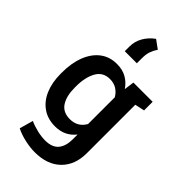

<svg xmlns="http://www.w3.org/2000/svg" viewBox="-309 -902 1196 1196"><g transform="rotate(45 288.5 -304.0)"><path d="M265.6 213.4Q226.6 213.4 179 202.9Q131.3 192.4 95.2 173.8L120.6 83.5Q151.9 98.1 189.5 106.9Q227.1 115.7 260.7 115.7Q321.3 115.7 349.4 82.3Q377.4 48.8 377.4 -12.2V-53.7Q327.1 10.3 242.2 10.3Q177.2 10.3 130.9 -22Q84.5 -54.2 59.8 -112.3Q35.2 -170.4 35.2 -247.1V-257.3Q35.2 -341.3 59.8 -404.5Q84.5 -467.8 130.4 -502.9Q176.3 -538.1 240.7 -538.1Q289.1 -538.1 324.7 -518.3Q360.4 -498.5 385.3 -461.9L394.5 -528.3H564V-452.6L500.5 -439V-11.7Q500.5 91.8 438.5 152.6Q376.5 213.4 265.6 213.4ZM275.4 -86.9Q344.2 -86.9 377.4 -146V-381.3Q361.3 -409.2 335.9 -425Q310.5 -440.9 275.9 -440.9Q215.3 -440.9 186.8 -389.9Q158.2 -338.9 158.2 -257.3V-247.1Q158.2 -173.8 186.3 -130.4Q214.4 -86.9 275.4 -86.9ZM301.8 -820.8 357.4 -780.3Q341.3 -756.3 333 -732.2Q324.7 -708 324.7 -673.8V-628.4H218.3V-669.4Q218.3 -714.8 240.5 -753.7Q262.7 -792.5 301.8 -820.8Z"/></g></svg>

Font: Roboto Slab Medium
Style: Regular
Weight: 500
Designer: Google
Version: Version 2.001; ttfautohint (v1.8.3)